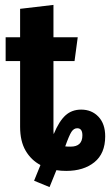

<svg xmlns="http://www.w3.org/2000/svg" viewBox="-20 -682 449 783"><path d="M409 -126Q409 -56 365 -20.5Q321 15 250 15Q229 15 210 12L182 81L119 55L145 -9Q107 -29 84.5 -67.5Q62 -106 62 -165V-433H3V-530H62V-646L198 -662V-530H297L284 -433H198V-154Q198 -141 199 -135Q221 -188 247 -211.5Q273 -235 311 -235Q354 -235 381.5 -206Q409 -177 409 -126ZM316 -130Q316 -159 295 -159Q281 -159 271.5 -144.5Q262 -130 246 -85Q253 -84 268 -84Q316 -84 316 -130Z"/></svg>

Font: Fira Sans Compressed SemiBold
Style: Regular
Weight: 600
Width: 1
Designer: bBox Type GmbH & Carrois Corporate GbR & Edenspiekermann AG
Foundry: bBox Type GmbH & Carrois Corporate GbR & Edenspiekermann AG
Version: Version 4.301